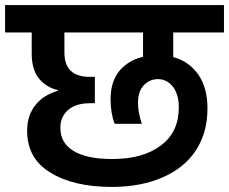

<svg xmlns="http://www.w3.org/2000/svg" viewBox="-41 -760 903 757"><path d="M842 -632C842 -632 842 -740 842 -740C842 -740 -21 -740 -21 -740C-21 -740 -21 -632 -21 -632C-21 -632 84 -632 84 -632C84 -632 84 -548 84 -548C84 -548 84 -548 84 -548C84 -506 94 -473 113 -450C132 -427 156 -412 187 -405C187 -405 187 -402 187 -402C187 -402 187 -402 187 -402C150 -391 120 -373 99 -346C77 -319 66 -285 66 -244C66 -244 66 -244 66 -244C66 -172 96 -117 157 -80C218 -42 299 -23 400 -23C400 -23 400 -23 400 -23C477 -23 544 -36 601 -61C658 -86 701 -121 732 -168C762 -215 777 -269 777 -332C777 -332 777 -332 777 -332C777 -386 765 -431 741 -466C716 -501 683 -524 642 -535C642 -535 642 -632 642 -632C642 -632 842 -632 842 -632ZM523 -536C523 -536 523 -536 523 -536C484 -527 453 -508 430 -481C407 -453 395 -416 395 -369C395 -369 395 -369 395 -369C395 -333 400 -301 411 -272C411 -272 518 -272 518 -272C518 -272 518 -272 518 -272C508 -303 503 -331 503 -355C503 -355 503 -355 503 -355C503 -385 511 -408 526 -424C541 -440 560 -448 582 -448C582 -448 582 -448 582 -448C605 -448 625 -438 641 -418C656 -398 664 -371 664 -337C664 -337 664 -337 664 -337C664 -272 641 -222 594 -187C547 -151 483 -133 401 -133C401 -133 401 -133 401 -133C334 -133 283 -144 249 -165C214 -186 197 -216 197 -256C197 -256 197 -256 197 -256C197 -285 207 -308 227 -326C247 -344 276 -353 315 -353C315 -353 333 -353 333 -353C333 -353 333 -457 333 -457C333 -457 313 -457 313 -457C313 -457 313 -457 313 -457C246 -457 213 -489 213 -553C213 -553 213 -632 213 -632C213 -632 523 -632 523 -632C523 -632 523 -536 523 -536Z"/></svg>

Font: Girnar Poppins
Style: SemiBold
Weight: 500
Designer: Ninad Kale (Devanagari), Jonny Pinhorn (Latin)
Foundry: Indian Type Foundry
Version: ""